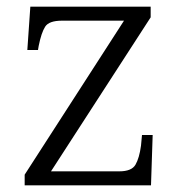

<svg xmlns="http://www.w3.org/2000/svg" viewBox="-20 -556 541 576"><path d="M54 0V-32L352 -494H166Q127 -494 115.5 -476Q104 -458 96 -418L94 -406H62L71 -536H432V-504L133 -42H338Q375 -42 386.5 -62Q398 -82 403 -119L406 -151H438L433 0Z"/></svg>

Font: Noto Serif Khmer Light
Style: Regular
Weight: 300
Version: Version 2.003